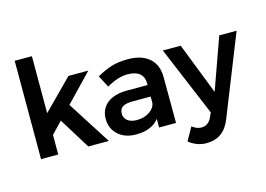

<svg xmlns="http://www.w3.org/2000/svg" viewBox="-117 -971 1941 1400"><g transform="rotate(-15 853.0 -271.0)"><path d="M442.9 0 297.9 -233.9 215.8 -147.9V0H85.9V-742.2H215.8V-312L436 -534.2H585.9L388.2 -328.1L598.1 0Z M1105 0H977.1V-64.9Q920.9 5.9 804.2 5.9Q719.2 5.9 668.2 -40.8Q617.2 -87.4 617.2 -160.2Q617.2 -234.9 670.4 -277.6Q723.6 -320.3 820.3 -320.8H976.1V-335Q976.1 -382.3 945.1 -408.2Q914.1 -434.1 855 -434.1Q779.8 -434.1 696.3 -383.8L648.9 -474.1Q711.4 -508.8 763.2 -524.4Q814.9 -540 884.3 -540Q988.8 -540 1045.9 -490Q1103 -439.9 1104 -350.1ZM835 -94.2Q891.1 -94.2 930.9 -120.6Q970.7 -147 976.1 -186V-233.9H841.3Q789.1 -233.9 764.6 -218.3Q740.2 -202.6 740.2 -168Q740.2 -134.3 765.6 -114.3Q791 -94.2 835 -94.2Z M1465.8 66.9Q1414.6 200.2 1283.7 200.2Q1210.4 200.2 1150.9 151.9L1206.5 53.2Q1241.7 80.1 1275.9 80.1Q1329.1 80.1 1354 25.9L1369.6 -8.8L1148.9 -535.2H1283.7L1435.5 -146L1574.7 -535.2H1705.6Z"/></g></svg>

Font: Montserrat-Arabic Medium
Style: Regular
Weight: 500
Designer: Mohamed Gaber
Foundry: Kief Type Foundry
Version: Version 5.008;PS 005.008;hotconv 1.0.88;makeotf.lib2.5.64775